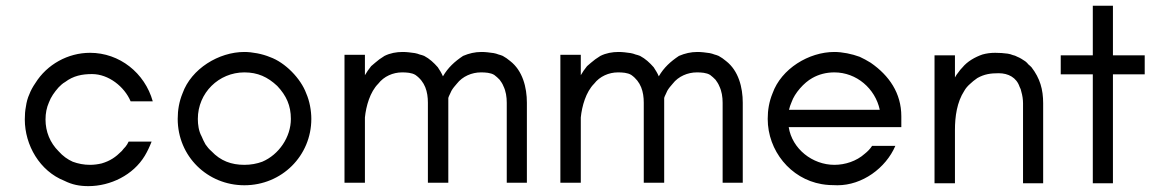

<svg xmlns="http://www.w3.org/2000/svg" viewBox="-20 -631 3980 661"><path d="M505.9 -282.2C478.5 -379.9 391.6 -449.2 290 -449.2C213.9 -449.2 141.6 -409.2 101.6 -344.7C92.8 -332 85.9 -319.3 81.1 -306.6C75.2 -293.9 71.3 -279.3 69.3 -264.6C66.4 -250 65.4 -235.4 65.4 -219.7C65.4 -130.9 117.2 -42 201.2 -8.8C228.5 4.9 253.9 9.8 284.2 9.8C360.4 9.8 438.5 -28.3 478.5 -94.7C487.3 -109.4 495.1 -126 502 -143.6H422.9C419.9 -136.7 416 -130.9 412.1 -126C407.2 -121.1 403.3 -116.2 399.4 -111.3C377.9 -89.8 359.4 -77.1 330.1 -68.4C317.4 -65.4 303.7 -63.5 290 -63.5C268.6 -63.5 249 -67.4 230.5 -74.2C212.9 -82 196.3 -93.8 181.6 -110.4C152.3 -139.6 136.7 -177.7 136.7 -219.7C136.7 -241.2 140.6 -260.7 148.4 -278.3C155.3 -296.9 167 -313.5 181.6 -330.1C188.5 -336.9 195.3 -343.8 204.1 -348.6C232.4 -370.1 262.7 -376 296.9 -376C353.5 -376 408.2 -333 429.7 -282.2Z M1051.8 -221.7C1051.8 -250 1045.9 -283.2 1034.2 -309.6C1015.6 -360.4 961.9 -416 909.2 -434.6C883.8 -445.3 848.6 -452.1 821.3 -452.1C733.4 -452.1 638.7 -394.5 608.4 -309.6C596.7 -281.2 591.8 -252 591.8 -221.7C591.8 -92.8 694.3 6.8 821.3 6.8C950.2 6.8 1051.8 -94.7 1051.8 -221.7ZM981.4 -221.7C981.4 -159.2 940.4 -98.6 882.8 -74.2C864.3 -67.4 843.8 -63.5 821.3 -63.5C776.4 -63.5 739.3 -77.1 708 -110.4C700.2 -117.2 693.4 -125 687.5 -133.8C682.6 -142.6 677.7 -152.3 673.8 -162.1C664.1 -179.7 661.1 -202.1 661.1 -221.7C661.1 -311.5 733.4 -381.8 821.3 -381.8C867.2 -381.8 901.4 -366.2 934.6 -335C965.8 -301.8 981.4 -267.6 981.4 -221.7Z M1724.6 -2H1793.9V-277.3C1793.9 -330.1 1779.3 -387.7 1736.3 -420.9C1728.5 -427.7 1719.7 -433.6 1710.9 -438.5C1706.1 -440.4 1701.2 -442.4 1696.3 -443.4C1691.4 -445.3 1685.5 -447.3 1679.7 -448.2C1665 -450.2 1652.3 -452.1 1637.7 -452.1C1615.2 -452.1 1594.7 -447.3 1574.2 -438.5C1544.9 -418.9 1522.5 -398.4 1504.9 -368.2C1502.9 -373 1500 -378.9 1497.1 -383.8L1487.3 -399.4C1473.6 -415 1459 -428.7 1440.4 -438.5C1435.5 -440.4 1429.7 -442.4 1424.8 -443.4C1419.9 -445.3 1414.1 -447.3 1408.2 -448.2C1393.6 -450.2 1380.9 -452.1 1366.2 -452.1C1344.7 -452.1 1323.2 -448.2 1303.7 -438.5L1286.1 -426.8C1281.2 -422.9 1276.4 -418.9 1271.5 -415L1257.8 -403.3L1246.1 -387.7L1236.3 -372.1V-442.4H1166V-2H1236.3V-226.6C1240.2 -265.6 1253.9 -314.5 1282.2 -342.8C1301.8 -368.2 1333 -381.8 1364.3 -381.8C1378.9 -381.8 1397.5 -380.9 1410.2 -373C1443.4 -349.6 1453.1 -315.4 1453.1 -277.3V-2H1523.4V-293.9C1524.4 -297.9 1526.4 -301.8 1528.3 -305.7C1530.3 -309.6 1532.2 -313.5 1534.2 -318.4C1539.1 -327.1 1545.9 -335 1552.7 -342.8C1572.3 -368.2 1604.5 -381.8 1635.7 -381.8C1650.4 -381.8 1668.9 -380.9 1681.6 -373C1688.5 -368.2 1694.3 -362.3 1700.2 -356.4C1705.1 -349.6 1710 -342.8 1712.9 -335C1721.7 -317.4 1724.6 -296.9 1724.6 -277.3Z M2467.8 -2H2537.1V-277.3C2537.1 -330.1 2522.5 -387.7 2479.5 -420.9C2471.7 -427.7 2462.9 -433.6 2454.1 -438.5C2449.2 -440.4 2444.3 -442.4 2439.5 -443.4C2434.6 -445.3 2428.7 -447.3 2422.9 -448.2C2408.2 -450.2 2395.5 -452.1 2380.9 -452.1C2358.4 -452.1 2337.9 -447.3 2317.4 -438.5C2288.1 -418.9 2265.6 -398.4 2248 -368.2C2246.1 -373 2243.2 -378.9 2240.2 -383.8L2230.5 -399.4C2216.8 -415 2202.1 -428.7 2183.6 -438.5C2178.7 -440.4 2172.9 -442.4 2168 -443.4C2163.1 -445.3 2157.2 -447.3 2151.4 -448.2C2136.7 -450.2 2124 -452.1 2109.4 -452.1C2087.9 -452.1 2066.4 -448.2 2046.9 -438.5L2029.3 -426.8C2024.4 -422.9 2019.5 -418.9 2014.6 -415L2001 -403.3L1989.3 -387.7L1979.5 -372.1V-442.4H1909.2V-2H1979.5V-226.6C1983.4 -265.6 1997.1 -314.5 2025.4 -342.8C2044.9 -368.2 2076.2 -381.8 2107.4 -381.8C2122.1 -381.8 2140.6 -380.9 2153.3 -373C2186.5 -349.6 2196.3 -315.4 2196.3 -277.3V-2H2266.6V-293.9C2267.6 -297.9 2269.5 -301.8 2271.5 -305.7C2273.4 -309.6 2275.4 -313.5 2277.3 -318.4C2282.2 -327.1 2289.1 -335 2295.9 -342.8C2315.4 -368.2 2347.7 -381.8 2378.9 -381.8C2393.6 -381.8 2412.1 -380.9 2424.8 -373C2431.6 -368.2 2437.5 -362.3 2443.4 -356.4C2448.2 -349.6 2453.1 -342.8 2456.1 -335C2464.8 -317.4 2467.8 -296.9 2467.8 -277.3Z M3083 -230.5C3083 -310.5 3041 -371.1 2977.5 -415C2964.8 -422.9 2952.1 -429.7 2939.5 -435.5C2913.1 -445.3 2879.9 -452.1 2852.5 -452.1C2764.6 -452.1 2669.9 -394.5 2639.6 -309.6C2627.9 -281.2 2623 -252 2623 -221.7C2623 -112.3 2701.2 -15.6 2808.6 2.9C2825.2 5.9 2843.8 6.8 2863.3 6.8C2948.2 6.8 3029.3 -51.8 3062.5 -128.9H2982.4C2975.6 -118.2 2966.8 -109.4 2957 -101.6C2928.7 -76.2 2889.6 -63.5 2852.5 -63.5C2777.3 -63.5 2707 -118.2 2695.3 -193.4H3083ZM3008.8 -252.9H2696.3C2698.2 -261.7 2701.2 -270.5 2705.1 -279.3C2715.8 -310.5 2748 -346.7 2776.4 -362.3C2798.8 -375 2824.2 -381.8 2852.5 -381.8C2928.7 -381.8 2993.2 -326.2 3008.8 -252.9Z M3502 0H3571.3V-275.4C3571.3 -323.2 3560.5 -361.3 3531.2 -399.4C3528.3 -402.3 3524.4 -406.2 3520.5 -409.2C3517.6 -413.1 3513.7 -417 3509.8 -419.9C3504.9 -422.9 3501 -425.8 3496.1 -428.7C3491.2 -431.6 3487.3 -433.6 3482.4 -435.5C3477.5 -438.5 3471.7 -440.4 3466.8 -441.4C3461.9 -443.4 3456.1 -445.3 3449.2 -446.3C3435.5 -448.2 3420.9 -449.2 3406.2 -449.2C3390.6 -449.2 3376 -447.3 3362.3 -443.4C3336.9 -434.6 3310.5 -419.9 3293 -398.4C3288.1 -393.6 3283.2 -387.7 3279.3 -381.8C3274.4 -376 3270.5 -370.1 3267.6 -364.3V-440.4H3197.3V0H3267.6V-183.6C3267.6 -229.5 3274.4 -279.3 3299.8 -318.4C3304.7 -327.1 3311.5 -335 3319.3 -341.8C3326.2 -348.6 3335 -355.5 3344.7 -362.3C3369.1 -376 3390.6 -378.9 3418 -378.9C3451.2 -378.9 3479.5 -364.3 3490.2 -332C3493.2 -327.1 3495.1 -321.3 3496.1 -315.4C3500 -302.7 3502 -288.1 3502 -275.4Z M3631.8 -375H3742.2V0H3811.5V-375H3920.9V-440.4H3811.5V-611.3H3742.2V-440.4H3631.8Z"/></svg>

Font: My Font
Style: Regular
Weight: 400
Designer: Alfredo Marco Pradil
Version: Version 0.001